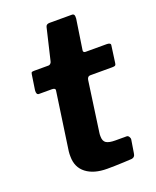

<svg xmlns="http://www.w3.org/2000/svg" viewBox="-134 -789 708 869"><g transform="rotate(-20 220.0 -355.0)"><path d="M231 0Q167 0 130 -28.5Q93 -57 93 -109Q93 -115 93 -121Q93 -127 94 -134L134 -412Q135 -419 130.5 -421.5Q126 -424 118 -424H56Q43 -424 45 -446L56 -519Q57 -527 60.5 -528.5Q64 -530 72 -530H141Q146 -530 150.5 -534.5Q155 -539 156 -545L192 -697Q195 -710 211 -710H319Q326 -710 329 -705Q332 -700 331 -687L309 -542Q308 -537 311 -534Q314 -531 319 -531H422Q430 -531 435.5 -528Q441 -525 439 -517L428 -437Q427 -429 423.5 -426.5Q420 -424 409 -424H303Q290 -424 287 -408L253 -166Q252 -161 252 -157Q252 -153 252 -148Q252 -125 265.5 -116.5Q279 -108 309 -108H363Q370 -108 374.5 -101Q379 -94 378 -87L368 -25Q366 -6 349 -4Q332 -3 310.5 -2Q289 -1 268 -0.5Q247 0 231 0Z"/></g></svg>

Font: Libre Franklin Thin
Style: Bold Italic
Weight: 700
Italic angle: -8°
Version: Version 3.000